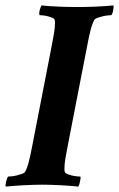

<svg xmlns="http://www.w3.org/2000/svg" viewBox="-31 -682 439 709"><path d="M255 -656Q226 -656 187 -657.5Q148 -659 122 -662Q121 -660 119 -655Q117 -650 115.5 -644Q114 -638 114 -633Q114 -628 115 -626Q120 -626 129 -625Q138 -624 147 -621.5Q156 -619 163 -616Q170 -613 171 -608Q172 -605 172 -602Q172 -599 172 -595Q172 -580 168.5 -559.5Q165 -539 160 -513L88 -143Q82 -111 76 -87Q70 -63 62 -48Q59 -43 50.5 -40Q42 -37 32 -34.5Q22 -32 13 -31Q4 -30 -1 -30Q-3 -28 -5 -22.5Q-7 -17 -8.5 -11Q-10 -5 -10.5 0.5Q-11 6 -9 7Q19 4 57.5 2Q96 0 125 0Q154 0 193 2Q232 4 258 7Q260 5 261.5 -0.5Q263 -6 264.5 -12Q266 -18 266.5 -23.5Q267 -29 265 -30Q261 -30 251.5 -31Q242 -32 232.5 -34.5Q223 -37 216 -40Q209 -43 208 -48Q207 -51 207 -54Q207 -57 207 -61Q207 -76 210.5 -96.5Q214 -117 219 -143L291 -513Q297 -545 303 -569Q309 -593 317 -608Q320 -613 328.5 -616Q337 -619 347 -621.5Q357 -624 366.5 -625Q376 -626 380 -626Q382 -628 384 -633Q386 -638 387 -644Q388 -650 388.5 -655.5Q389 -661 387 -662Q359 -659 321.5 -657.5Q284 -656 255 -656Z"/></svg>

Font: Vermiglione
Style: Italic
Weight: 400
Italic angle: -11°
Version: Version 1.105